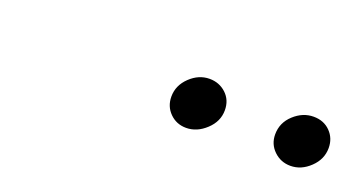

<svg xmlns="http://www.w3.org/2000/svg" viewBox="-24 -738 657 353"><g transform="rotate(20 304.0 -561.0)"><path d="M292 -556.2Q292 -578.1 309.1 -594.5Q326.2 -610.8 347.2 -610.8Q366.2 -610.8 379.6 -598.4Q393.1 -585.9 393.1 -565.9Q393.1 -543.9 375.5 -527.6Q357.9 -511.2 336.9 -511.2Q317.9 -511.2 304.9 -524.2Q292 -537.1 292 -556.2ZM495.1 -556.2Q495.1 -579.1 512.5 -595Q529.8 -610.8 550.8 -610.8Q570.8 -610.8 583.5 -597.9Q596.2 -585 596.2 -565.9Q596.2 -543.9 579.1 -527.6Q562 -511.2 541 -511.2Q522 -511.2 508.5 -524.2Q495.1 -537.1 495.1 -556.2Z"/></g></svg>

Font: CMU Typewriter Text Variable Width
Style: Italic
Weight: 500
Italic angle: -14.04°
Version: Version 0.7.0